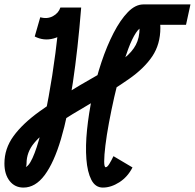

<svg xmlns="http://www.w3.org/2000/svg" viewBox="-99 -834 881 868"><path d="M528 -722 548 -814H762L742 -722ZM414 -128 500 -77Q478 -34 440.5 -10Q403 14 366 14Q332 14 314 -21Q296 -56 291.5 -115Q287 -174 294.5 -247.5Q302 -321 318.5 -400Q335 -479 359.5 -552.5Q384 -626 414.5 -685Q445 -744 479 -779Q513 -814 549 -814Q581 -814 603.5 -782.5Q626 -751 626 -708Q626 -634 589.5 -579.5Q553 -525 483.5 -476.5Q414 -428 315 -369Q222 -315 156 -272Q90 -229 55.5 -187.5Q21 -146 21 -95Q21 -80 15 -77Q9 -74 6.5 -76Q4 -78 12 -78Q29 -78 48 -119.5Q67 -161 85.5 -233Q104 -305 121 -397.5Q138 -490 151.5 -593.5Q165 -697 174 -800H268Q256 -747 221.5 -709.5Q187 -672 143 -660Q99 -648 58 -669L83 -756Q115 -747 140.5 -761Q166 -775 174 -800H268Q253 -612 230.5 -461.5Q208 -311 176.5 -205Q145 -99 103 -42.5Q61 14 7 14Q-32 14 -55.5 -16Q-79 -46 -79 -95Q-79 -162 -38 -218.5Q3 -275 80 -330.5Q157 -386 263 -449Q330 -488 380 -516.5Q430 -545 464 -572Q498 -599 515 -631Q532 -663 532 -708Q532 -715 537.5 -715Q543 -715 547.5 -713.5Q552 -712 549 -712Q533 -712 515.5 -685.5Q498 -659 481 -613.5Q464 -568 447.5 -511.5Q431 -455 417.5 -395Q404 -335 393.5 -278.5Q383 -222 377.5 -176.5Q372 -131 372 -104.5Q372 -78 379 -78Q386 -78 395.5 -93.5Q405 -109 414 -128Z"/></svg>

Font: Victor Mono Thin
Style: Italic
Weight: 100
Italic angle: -12°
Monospace: yes
Designer: Rune Bjørnerås
Version: Version 1.561;gftools[0.9.30]